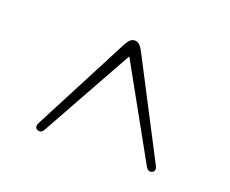

<svg xmlns="http://www.w3.org/2000/svg" viewBox="-65 -810 622 519"><g transform="rotate(20 245.5 -550.5)"><path d="M99 -401Q91.5 -387.5 80.5 -392.5Q70 -397.5 77 -411.5L219 -685Q227 -700.5 232.8 -705.2Q238.5 -710 245.5 -710Q252.5 -710 258.2 -705.2Q264 -700.5 272 -685L414 -411.5Q421 -397.5 410.5 -392.5Q399.5 -387.5 392 -401L245.5 -664.5Z"/></g></svg>

Font: Fraunces 9pt S000 Thin
Style: Regular
Weight: 100
Version: Version 1.000; ttfautohint (v1.8.3)